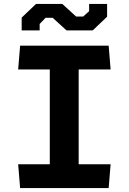

<svg xmlns="http://www.w3.org/2000/svg" viewBox="-20 -964 660 984"><path d="M235.2 -730H383.2V0H235.2ZM73.1 -122.1H546.9L536.9 0H83.1ZM83.1 -730H536.9L546.9 -607.9H73.1ZM370.2 -879.2H406.2L436.8 -906.8V-944H528.9V-878.4L455.2 -808.2H321L249.8 -872.9H213.8L183.2 -841.2V-808.2H91.1V-873.8L164.8 -944H299Z"/></svg>

Font: Monaspace Krypton Var ExLight
Style: Regular
Weight: 200
Designer: Riley Cran and the Lettermatic Team
Version: Version 1.200 (Monaspace Krypton Var)